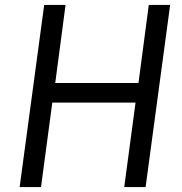

<svg xmlns="http://www.w3.org/2000/svg" viewBox="-20 -762 742 782"><path d="M486 0H573L673 -742H586L544 -424H205L247 -742H160L60 0H147L193 -344H532Z"/></svg>

Font: Cheyenne Sans
Style: Italic
Weight: 400
Italic angle: -8.13011°
Designer: The Public Sans project authors (U.S. Web Design System), Libre Franklin designed by Pablo Impallari and Rodrigo Fuenzal
Foundry: The Cheyenne Sans Project Authors
Version: Version 2.007